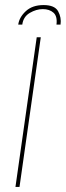

<svg xmlns="http://www.w3.org/2000/svg" viewBox="-20 -738 260 758"><path d="M41 0 125 -591H141L57 0ZM52 -641Q56 -670 82 -694Q108 -718 152 -718Q196 -718 209.5 -693.5Q223 -669 219 -641H203Q207 -674 191 -688Q175 -702 149 -702Q123 -702 97.5 -687Q72 -672 68 -641Z"/></svg>

Font: Alumni Sans Pinstripe
Style: Italic
Weight: 400
Italic angle: -8°
Designer: Robert E. Leuschke
Foundry: Robert E. Leuschke
Version: Version 1.010; ttfautohint (v1.8.4.7-5d5b)